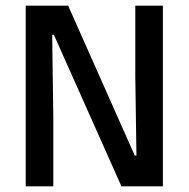

<svg xmlns="http://www.w3.org/2000/svg" viewBox="-20 -659 667 679"><path d="M221 -639 456.5 -109H462.5L458.5 -385V-639H556V0H409.5L170.5 -536H164.5L168.5 -248.5V0H71V-639Z"/></svg>

Font: Anek Latin Medium
Style: Regular
Weight: 500
Designer: Yesha Goshar
Foundry: Ek Type
Version: Version 1.003